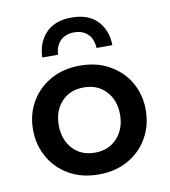

<svg xmlns="http://www.w3.org/2000/svg" viewBox="-72 -656 646 728"><g transform="rotate(-10 251.0 -292.0)"><path d="M251 10Q186 10 137 -18Q88 -46 61 -94Q34 -142 34 -200Q34 -259 61 -306Q88 -353 137 -381Q186 -409 251 -409Q316 -409 365 -381Q414 -353 441 -306Q468 -259 468 -200Q468 -142 441 -94Q414 -46 365 -18Q316 10 251 10ZM251 -74Q304 -74 336.5 -109.5Q369 -145 369 -200Q369 -255 336.5 -290Q304 -325 251 -325Q197 -325 165 -290Q133 -255 133 -200Q133 -145 165 -109.5Q197 -74 251 -74ZM116 -464Q118 -522 152.5 -558Q187 -594 251 -594Q316 -594 350.5 -558Q385 -522 386 -464H325Q323 -500 303 -518.5Q283 -537 251 -537Q220 -537 199.5 -518.5Q179 -500 177 -464Z"/></g></svg>

Font: Rokkitt SemiBold SemiBold
Style: Regular
Weight: 600
Version: Version 3.103